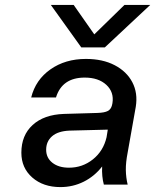

<svg xmlns="http://www.w3.org/2000/svg" viewBox="-20 -752 632 782"><path d="M407 -559H311L187 -732H280L364 -612L487 -732H592ZM500 -131Q492 -90 492.5 -59.5Q493 -29 500 0H403Q394 -33 396 -74Q365 -34 321 -12Q277 10 226 10Q156 10 111.5 -29Q67 -68 67 -130Q67 -201 113 -243Q159 -285 240 -288L377 -292Q406 -293 419 -300Q432 -307 436 -323L438 -332Q445 -377 413 -406.5Q381 -436 325 -436Q233 -436 208 -355H107Q125 -427 185.5 -469.5Q246 -512 330 -512Q398 -512 447 -486.5Q496 -461 519 -417Q542 -373 533 -317ZM168 -142Q168 -109 193.5 -89Q219 -69 261 -69Q316 -69 358.5 -103Q401 -137 414 -193L419 -224L263 -220Q216 -218 192 -197Q168 -176 168 -142Z"/></svg>

Font: Overused Grotesk Medium
Style: Italic
Weight: 500
Italic angle: -10°
Version: Version 0.003